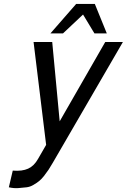

<svg xmlns="http://www.w3.org/2000/svg" viewBox="-20 -739 646 978"><path d="M368 -719H463L524 -569H461L403 -665L301 -569H237ZM45 130Q93 134 123.5 120Q154 106 174 70L215 -1L151 -525H246L284 -121L516 -525H606L249 90Q237 111 227 126Q217 141 204 157.5Q191 174 179 183.5Q167 193 150 203Q133 213 115.5 215Q98 217 74.5 219Q51 221 25 215Z"/></svg>

Font: Miedinger
Style: Italic
Weight: 400
Italic angle: -13°
Version: Version 001.000